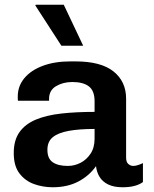

<svg xmlns="http://www.w3.org/2000/svg" viewBox="-20 -780 648 810"><path d="M202 10Q161 10 123.5 -3.5Q86 -17 62 -48.5Q38 -80 38 -134Q38 -189 62.5 -223Q87 -257 131.5 -275.5Q176 -294 238.5 -301Q301 -308 379 -308V-353Q379 -397 355 -415.5Q331 -434 285 -434Q246 -434 216.5 -416.5Q187 -399 187 -363V-355H56Q55 -358 55 -363.5Q55 -369 55 -373Q55 -417 83 -450.5Q111 -484 161 -502.5Q211 -521 277 -521H298Q406 -521 459 -478.5Q512 -436 512 -364V-115Q512 -96 521.5 -88Q531 -80 542 -80Q551 -80 562 -83.5Q573 -87 583 -92V-12Q570 -2 548.5 4Q527 10 497 10Q461 10 437 -1.5Q413 -13 400.5 -33Q388 -53 385 -79Q357 -39 311 -14.5Q265 10 202 10ZM266 -80Q294 -80 319.5 -93Q345 -106 362 -131.5Q379 -157 379 -195V-236Q315 -236 270.5 -228Q226 -220 203 -201.5Q180 -183 180 -148Q180 -111 202.5 -95.5Q225 -80 266 -80ZM239 -587 129 -757 131 -760H249L331 -587Z"/></svg>

Font: Chivo SemiBold
Style: Regular
Weight: 600
Designer: Hector Gatti
Foundry: Omnibus-Type
Version: Version 2.002